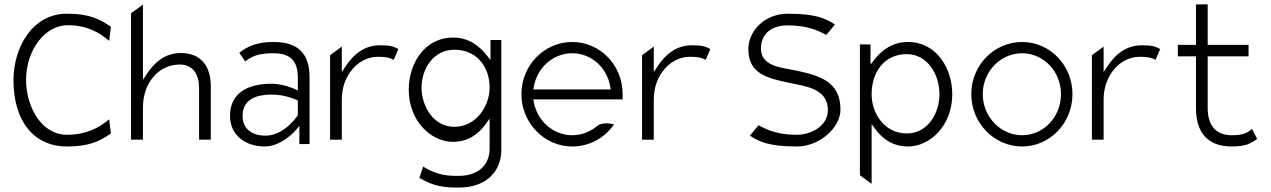

<svg xmlns="http://www.w3.org/2000/svg" viewBox="-20 -652 5751 869"><path d="M41 -290C41 -101 135 11 283 11C383 11 430 -12 482 -48L474 -112C430 -74 369 -42 283 -42C165 -42 98 -173 98 -290C98 -425 183 -538 287 -538C372 -538 429 -506 474 -467L482 -531C431 -566 383 -590 283 -590C125 -590 41 -435 41 -290Z M573 -20H627V-166C627 -224 646 -272 675 -305C700 -335 742 -360 793 -360C855 -360 881 -313 881 -255V-20H934V-263C934 -354 888 -412 799 -412C726 -412 679 -369 645 -318L627 -291V-631L573 -592Z M1021 -127C1021 -44 1086 11 1179 11C1255 11 1318 -62 1318 -62L1335 -82V0H1381V-302C1381 -412 1327 -462 1218 -462C1144 -462 1101 -443 1063 -413L1090 -374C1125 -403 1163 -411 1218 -411C1291 -411 1328 -379 1328 -301V-242L1314 -249C1314 -249 1264 -273 1209 -273C1102 -273 1021 -232 1021 -127ZM1078 -128C1078 -205 1145 -224 1209 -224C1274 -224 1321 -200 1328 -197V-131C1327 -129 1268 -38 1182 -38C1125 -38 1078 -65 1078 -128Z M1474 -20H1527V-201C1527 -259 1547 -307 1576 -340C1601 -369 1640 -395 1692 -395C1729 -395 1747 -390 1762 -381L1783 -430C1761 -441 1751 -447 1700 -447C1627 -447 1579 -404 1545 -353L1527 -326V-441L1474 -402Z M1830 -246C1830 -103 1932 -10 2030 -10C2099 -10 2145 -45 2178 -90L2196 -115V21C2196 99 2140 144 2056 144C2005 144 1960 142 1895 102L1878 153C1947 194 1996 197 2056 197C2189 197 2249 116 2249 27V-471H2200V-380L2182 -403C2148 -446 2100 -482 2030 -482C1903 -482 1830 -366 1830 -246ZM1888 -255C1888 -344 1945 -427 2036 -427C2136 -427 2196 -352 2196 -255C2196 -173 2136 -78 2036 -78C1941 -78 1888 -173 1888 -255Z M2340 -226C2340 -95 2444 11 2570 11C2648 11 2717 -28 2759 -89C2740 -94 2703 -99 2682 -81C2651 -56 2614 -40 2570 -40C2485 -40 2413 -103 2396 -189L2394 -202H2798V-227C2798 -357 2696 -462 2570 -462C2444 -462 2340 -357 2340 -226ZM2394 -247 2396 -260C2412 -347 2484 -411 2570 -411C2656 -411 2727 -347 2742 -260L2744 -247Z M2886 -20H2939V-201C2939 -259 2959 -307 2988 -340C3013 -369 3052 -395 3104 -395C3141 -395 3159 -390 3174 -381L3195 -430C3173 -441 3163 -447 3112 -447C3039 -447 2991 -404 2957 -353L2939 -326V-441L2886 -402Z M3367 -430C3367 -317 3454 -298 3553 -277C3621 -262 3727 -253 3727 -154C3727 -80 3649 -42 3587 -42C3478 -42 3433 -77 3413 -85L3374 -38C3416 -11 3459 11 3587 11C3688 11 3784 -73 3784 -156C3784 -287 3685 -311 3572 -335C3520 -346 3424 -351 3424 -432C3424 -503 3477 -538 3546 -537C3654 -537 3700 -502 3720 -494L3759 -541C3717 -568 3674 -590 3546 -590C3439 -590 3367 -510 3367 -430Z M3872 141 3925 180V-90L3943 -66C3976 -23 4021 11 4090 11C4188 11 4290 -82 4290 -225C4290 -345 4217 -462 4090 -462C4020 -462 3972 -426 3938 -383L3920 -360V-451H3872ZM3925 -225C3925 -328 3984 -407 4084 -407C4175 -407 4232 -319 4232 -225C4232 -139 4179 -48 4084 -48C3984 -48 3925 -138 3925 -225Z M4376 -226C4376 -95 4480 11 4606 11C4732 11 4834 -95 4834 -226C4834 -357 4732 -462 4606 -462C4480 -462 4376 -357 4376 -226ZM4428 -226C4428 -329 4509 -411 4606 -411C4703 -411 4782 -329 4782 -226C4782 -123 4704 -40 4606 -40C4509 -40 4428 -123 4428 -226Z M4922 -20H4975V-201C4975 -259 4995 -307 5024 -340C5049 -369 5088 -395 5140 -395C5177 -395 5195 -390 5210 -381L5231 -430C5209 -441 5199 -447 5148 -447C5075 -447 5027 -404 4993 -353L4975 -326V-441L4922 -402Z M5311 -397H5393V-158C5395 -47 5450 11 5555 11C5617 11 5640 -2 5670 -23L5647 -68C5625 -51 5609 -40 5555 -40C5481 -40 5446 -87 5446 -163V-397H5631V-449H5446V-632H5393V-449H5311Z"/></svg>

Font: Charger Sport
Style: ExLit
Weight: 200
Designer: Jasper
Foundry: Cannot Into Space Fonts
Version: Version 1.1